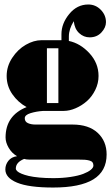

<svg xmlns="http://www.w3.org/2000/svg" viewBox="-20 -692 501 859"><path d="M265.1 -195.8H173.8Q142.6 -193.8 116.7 -185.8Q90.8 -177.7 90.8 -163.1Q90.8 -147.5 105 -141.1Q119.1 -134.8 138.2 -134.8H304.2Q377 -134.8 417 -97.7Q457 -60.5 457 -1Q457 74.2 397.5 110.6Q337.9 147 217.8 147Q108.9 147 56.4 125.2Q3.9 103.5 3.9 65.9Q3.9 44.9 17.3 27.6Q30.8 10.3 56.2 6.8Q32.7 -6.8 18.8 -30.8Q4.9 -54.7 4.9 -77.1Q4.9 -175.3 99.1 -212.9Q60.5 -233.9 35.2 -270.5Q9.8 -307.1 9.8 -352.1Q9.8 -395.5 34.7 -433.3Q59.6 -471.2 95.5 -491.7Q131.3 -512.2 166 -512.2H254.9V-539.1Q254.9 -586.9 289.8 -629.4Q324.7 -671.9 375 -671.9Q407.7 -671.9 430.9 -648.2Q454.1 -624.5 454.1 -592.8Q454.1 -568.8 433.8 -546.9Q413.6 -524.9 380.9 -524.9Q354.5 -524.9 334 -543.9Q313.5 -563 310.1 -597.2Q288.1 -562 288.1 -528.8V-508.8Q339.4 -498 380.1 -453.9Q420.9 -409.7 420.9 -352.1Q420.9 -319.3 406.2 -289.6Q391.6 -259.8 368.9 -239.7Q346.2 -219.7 318.6 -207.8Q291 -195.8 265.1 -195.8ZM110.8 22Q98.1 22 87.9 19Q50.8 34.2 50.8 62Q50.8 67.9 56.9 73.7Q63 79.6 76.4 85.2Q89.8 90.8 108.6 95.2Q127.4 99.6 155.8 102.3Q184.1 105 217.8 105Q260.3 105 295.7 99.6Q331.1 94.2 352.5 85.9Q374 77.6 386 67.9Q397.9 58.1 397.9 48.8Q397.9 39.6 393.8 34.2Q389.6 28.8 379.6 26.1Q369.6 23.4 358.6 22.7Q347.7 22 328.1 22ZM189.9 -231H241.2V-476.1H189.9Z"/></svg>

Font: Lletraferida
Style: Heavy
Weight: 900
Designer: Josep Patau Bellart
Foundry: Josep Patau Bellart
Version: Version 1.000